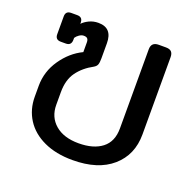

<svg xmlns="http://www.w3.org/2000/svg" viewBox="-101 -631 767 752"><g transform="rotate(20 282.5 -255.0)"><path d="M51 -168V-213Q51 -273 85.5 -323Q120 -373 170 -397V-437Q170 -448 165.5 -453Q161 -458 150 -458Q141 -458 131.5 -451.5Q122 -445 117 -437V-429Q117 -405 94 -405H73Q50 -405 50 -428V-502Q50 -525 73 -525H98Q121 -525 121 -502V-497Q131 -508 148.5 -516.5Q166 -525 187 -525Q245 -525 245 -461V-398Q245 -381 242 -372.5Q239 -364 229 -358Q188 -336 164.5 -303.5Q141 -271 141 -220V-167Q141 -116 176.5 -85.5Q212 -55 274 -55Q336 -55 371.5 -82.5Q407 -110 407 -165V-495Q407 -525 438 -525H468Q484 -525 491 -517.5Q498 -510 498 -495V-173Q498 -88 439 -36.5Q380 15 274 15Q205 15 154.5 -8.5Q104 -32 77.5 -73.5Q51 -115 51 -168Z"/></g></svg>

Font: Mitr Light
Style: Regular
Weight: 300
Designer: Thanarat Vachiruckul
Foundry: Cadson Demak
Version: Version 1.002